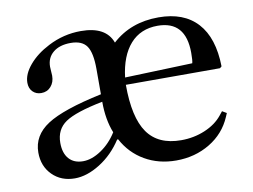

<svg xmlns="http://www.w3.org/2000/svg" viewBox="-65 -632 965 733"><g transform="rotate(-10 418.0 -265.0)"><path d="M170 10Q117 10 83 -24Q49 -58 49 -111Q49 -177 110.5 -217Q172 -257 323 -289V-387Q323 -450 305 -476Q287 -502 243 -502Q200 -502 175 -481.5Q150 -461 150 -426Q150 -420 151 -408Q152 -396 152 -391Q152 -366 137.5 -349.5Q123 -333 100 -333Q80 -333 67 -346Q54 -359 54 -381Q54 -414 83.5 -449Q113 -484 162 -509Q222 -540 289 -540Q386 -540 410 -474Q482 -540 590 -540Q688 -540 740.5 -482.5Q793 -425 795 -314L788 -308H423Q423 -181 464.5 -122Q506 -63 595 -63Q644 -63 687 -81Q730 -99 755 -130L767 -145L784 -135L778 -121Q752 -60 694 -25Q636 10 563 10Q495 10 441.5 -21Q388 -52 358 -108H354Q319 -54 268 -22Q217 10 170 10ZM581 -509Q515 -509 475 -464Q435 -419 425 -336L687 -345Q690 -355 690 -385Q690 -509 581 -509ZM212 -49Q246 -49 282.5 -73.5Q319 -98 344 -138Q323 -190 323 -260Q217 -239 177.5 -212Q138 -185 138 -133Q138 -93 157.5 -71Q177 -49 212 -49Z"/></g></svg>

Font: Libre Caslon Text
Style: Regular
Weight: 400
Designer: Pablo Impallari, Rodrigo Fuenzalida
Foundry: Pablo Impallari, Rodrigo Fuenzalida
Version: Version 1.002